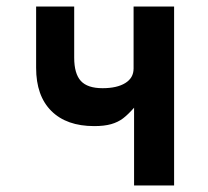

<svg xmlns="http://www.w3.org/2000/svg" viewBox="-20 -570 640 590"><path d="M392 -239Q373.5 -218 358 -206.2Q342.5 -194.5 321.5 -188.5Q300.5 -182.5 269.5 -182.5Q184.5 -182.5 137.8 -229Q91 -275.5 91 -361.5V-550H208V-393Q208 -343.5 228.5 -321.2Q249 -299 295 -299Q339.5 -299 365 -314.8Q390.5 -330.5 390.5 -359.5V-550H515V0H392Z"/></svg>

Font: JuliaMono ExtraBold
Style: Regular
Weight: 800
Monospace: yes
Designer: cormullion
Foundry: corm
Version: Version 0.055; ttfautohint (v1.8.4)